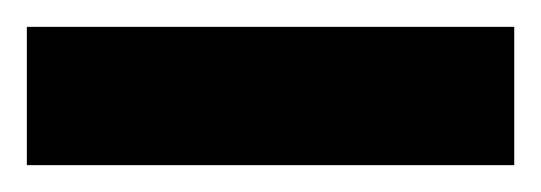

<svg xmlns="http://www.w3.org/2000/svg" viewBox="-20 37 403 143"><path d="M0 160V57H363V160Z"/></svg>

Font: Oswald SemiBold
Style: Regular
Weight: 600
Designer: Vernon Adams
Foundry: Vernon Adams
Version: Version 4.103;gftools[0.9.33.dev8+g029e19f]